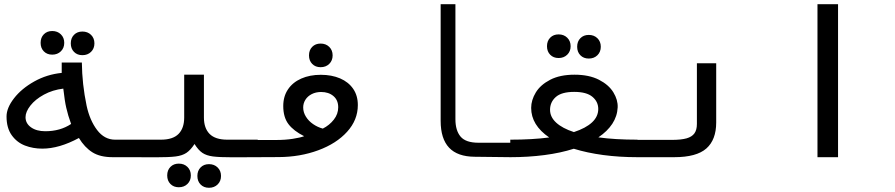

<svg xmlns="http://www.w3.org/2000/svg" viewBox="-20 -745 4240 910"><path d="M354 -91Q260.5 -40.5 180.5 -40.5Q136.5 -40.5 98.2 -55.2Q60 -70 35.5 -104.2Q11 -138.5 11 -193Q11 -233.5 46.5 -279.2Q82 -325 142.2 -358.8Q202.5 -392.5 272.5 -399.5V-448.5H368Q369 -346.5 390.5 -244Q405.5 -174.5 440.2 -128.8Q475 -83 525.5 -83H602V0H514Q454.5 0 417.8 -23.2Q381 -46.5 354 -91ZM194.5 -123Q265.5 -123 317 -157.5Q302 -198.5 294 -234.5Q287 -263.5 280 -325Q229.5 -319 188.2 -296.5Q147 -274 124 -244.5Q101 -215 101 -189.5Q101 -160 127 -141.5Q153 -123 194.5 -123ZM172.5 -542Q172.5 -567 187.8 -582.5Q203 -598 227.5 -598Q252.5 -598 268.5 -582.2Q284.5 -566.5 284.5 -542Q284.5 -517.5 268.5 -501.8Q252.5 -486 227.5 -486Q203 -486 187.8 -501.5Q172.5 -517 172.5 -542ZM315.5 -539.5Q315.5 -564.5 330.8 -580Q346 -595.5 370.5 -595.5Q395.5 -595.5 411.5 -579.8Q427.5 -564 427.5 -539.5Q427.5 -515 411.5 -499.2Q395.5 -483.5 370.5 -483.5Q346 -483.5 330.8 -499Q315.5 -514.5 315.5 -539.5Z M772.5 86.5Q772.5 61.5 787.8 46Q803 30.5 827.5 30.5Q852.5 30.5 868.5 46.2Q884.5 62 884.5 86.5Q884.5 111 868.5 126.8Q852.5 142.5 827.5 142.5Q803 142.5 787.8 127Q772.5 111.5 772.5 86.5ZM915.5 89Q915.5 64 930.8 48.5Q946 33 970.5 33Q995.5 33 1011.5 48.8Q1027.5 64.5 1027.5 89Q1027.5 113.5 1011.5 129.2Q995.5 145 970.5 145Q946 145 930.8 129.5Q915.5 114 915.5 89ZM853 -188V-391H946.5V-188Q946.5 -137.5 973.5 -110.2Q1000.5 -83 1057.5 -83H1201.5V0L1083 0.5Q1020 0.5 989.2 -3.5Q958.5 -7.5 939.2 -20.5Q920 -33.5 902 -62.5Q883 -33.5 863.5 -20.5Q844 -7.5 812.8 -3.5Q781.5 0.5 718 0.5L598.5 0V-83H742.5Q799.5 -83 826.2 -110.2Q853 -137.5 853 -188Z M1198.5 -81.5H1288.5Q1331.5 -81.5 1367.2 -87Q1403 -92.5 1421.5 -99.5Q1371.5 -124.5 1347 -157Q1322.5 -189.5 1322.5 -242.5Q1322.5 -288 1344.8 -321.2Q1367 -354.5 1407.5 -372.5Q1448 -390.5 1500.5 -390.5Q1552 -390.5 1591.8 -373.5Q1631.5 -356.5 1653.8 -324.2Q1676 -292 1676 -247Q1676 -176.5 1625.2 -120.5Q1574.5 -64.5 1488.5 -32.8Q1402.5 -1 1301 -0.5L1198.5 0ZM1510 -135.5Q1541.5 -151.5 1562.2 -178Q1583 -204.5 1583 -236.5Q1583 -270.5 1560.2 -289.8Q1537.5 -309 1502 -309Q1477 -309 1457.5 -299Q1438 -289 1427.5 -272.2Q1417 -255.5 1417 -235.5Q1417 -213 1429.8 -192.2Q1442.5 -171.5 1464 -156.8Q1485.5 -142 1510 -135.5ZM1444.5 -482.5Q1444.5 -507.5 1459.8 -523Q1475 -538.5 1499.5 -538.5Q1524.5 -538.5 1540.5 -522.8Q1556.5 -507 1556.5 -482.5Q1556.5 -458 1540.5 -442.2Q1524.5 -426.5 1499.5 -426.5Q1475 -426.5 1459.8 -442Q1444.5 -457.5 1444.5 -482.5Z M2068.5 -172V-725H2138.5V-180Q2138.5 -126.5 2163 -97.5Q2187.5 -68.5 2248 -68.5H2401.5V0L2230.5 -2Q2148.5 -2.5 2108.5 -45Q2068.5 -87.5 2068.5 -172Z M2583 -93.5Q2497.5 -152 2497.5 -233.5Q2497.5 -270.5 2519.5 -306.8Q2541.5 -343 2587.8 -367Q2634 -391 2703 -391Q2772 -391 2818.8 -367Q2865.5 -343 2887.2 -307.2Q2909 -271.5 2907.5 -236Q2905.5 -194 2882 -158.2Q2858.5 -122.5 2816 -94Q2895 -83 3001.5 -83V0Q2916 0 2839.2 -10.2Q2762.5 -20.5 2699.5 -40Q2637 -20 2560.2 -10Q2483.5 0 2398.5 0V-83Q2503 -83 2583 -93.5ZM2700 -119Q2756.5 -137.5 2786 -165Q2815.5 -192.5 2815.5 -228.5Q2815.5 -263 2787.8 -286.2Q2760 -309.5 2701.5 -309.5Q2641.5 -309.5 2614.2 -285.2Q2587 -261 2587 -224.5Q2587 -190.5 2616 -163.8Q2645 -137 2700 -119ZM2572.5 -526Q2572.5 -551 2587.8 -566.5Q2603 -582 2627.5 -582Q2652.5 -582 2668.5 -566.2Q2684.5 -550.5 2684.5 -526Q2684.5 -501.5 2668.5 -485.8Q2652.5 -470 2627.5 -470Q2603 -470 2587.8 -485.5Q2572.5 -501 2572.5 -526ZM2715.5 -523.5Q2715.5 -548.5 2730.8 -564Q2746 -579.5 2770.5 -579.5Q2795.5 -579.5 2811.5 -563.8Q2827.5 -548 2827.5 -523.5Q2827.5 -499 2811.5 -483.2Q2795.5 -467.5 2770.5 -467.5Q2746 -467.5 2730.8 -483Q2715.5 -498.5 2715.5 -523.5Z M3000 -82H3164Q3208 -82 3233.8 -89.2Q3259.5 -96.5 3271.2 -112.8Q3283 -129 3283 -157.5V-445H3374.5V-164.5Q3374.5 -82.5 3327.8 -41.2Q3281 0 3175.5 0H3000Z M3952 -725V0H3854.5V-725Z"/></svg>

Font: JuliaMono MediumItalic
Style: Regular
Weight: 500
Italic angle: -9°
Monospace: yes
Designer: cormullion
Foundry: corm
Version: Version 0.049; ttfautohint (v1.8.4)